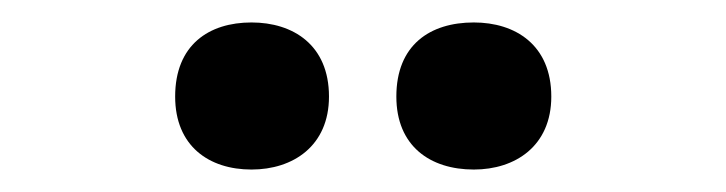

<svg xmlns="http://www.w3.org/2000/svg" viewBox="-20 -772 647 171"><path d="M136 -686C136 -642 166 -621 204 -621C241 -621 273 -642 273 -686C273 -732 241 -752 204 -752C166 -752 136 -732 136 -686ZM333 -686C333 -642 363 -621 402 -621C439 -621 471 -642 471 -686C471 -732 439 -752 402 -752C363 -752 333 -732 333 -686Z"/></svg>

Font: Noto Sans Adlam
Style: Bold
Weight: 700
Designer: Mark Jamra, Neil Patel
Foundry: JamraPatel LLC
Version: Version 3.001